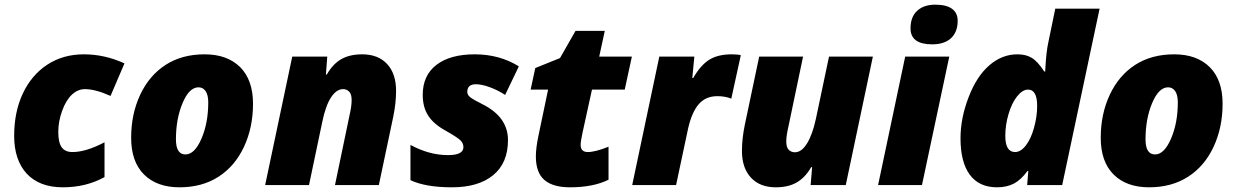

<svg xmlns="http://www.w3.org/2000/svg" viewBox="-20 -797 5327 827"><path d="M430.2 -34.2Q350.6 9.8 250.5 9.8Q150.4 9.8 95.2 -48.8Q41 -108.4 41 -211.4Q41 -314.5 78.1 -393.8Q115.2 -473.1 183.1 -518.1Q251.5 -563 341.3 -563Q431.2 -563 516.1 -523.9L456.1 -383.8Q390.6 -413.1 346.2 -413.1Q315.4 -413.1 290 -389.6Q264.6 -366.2 247.8 -320.1Q231 -273.9 231 -228.8Q231 -183.6 245.6 -162.8Q260.3 -142.1 292 -142.1Q350.1 -142.1 430.2 -184.1Z M1031 -164.8Q992.2 -81.5 921.4 -35.9Q850.6 9.8 753.2 9.8Q655.8 9.8 600.3 -45.4Q544.9 -100.6 544.9 -203.4Q544.9 -306.2 584 -389.2Q623 -472.2 693.4 -517.6Q763.7 -563 861.3 -563Q959 -563 1014.4 -507.8Q1069.8 -452.6 1069.8 -350.3Q1069.8 -248 1031 -164.8ZM835 -420.9Q794.9 -420.9 766.4 -353Q737.8 -285.2 737.8 -196.8Q737.8 -131.8 778.8 -131.8Q818.4 -131.8 847.7 -199.7Q877 -267.6 877 -356Q877 -387.7 865.7 -404.3Q854.5 -420.9 835 -420.9Z M1485.8 -301.8Q1494.6 -339.8 1494.6 -365.5Q1494.6 -391.1 1484.1 -402.1Q1473.6 -413.1 1458 -413.1Q1429.2 -413.1 1405.8 -377.4Q1382.3 -341.8 1367.7 -270L1311 0H1122.1L1238.8 -553.2H1389.6L1383.8 -476.1H1387.7Q1414.1 -522 1450.4 -542.5Q1486.8 -563 1540 -563Q1608.9 -563 1647.5 -521.2Q1686 -479.5 1686 -405.8Q1686 -353 1673.8 -293.9L1611.8 0H1422.9Z M2029.8 -434.1Q1992.7 -434.1 1992.7 -400.9Q1992.7 -387.7 2006.3 -377.4Q2020 -367.2 2058.1 -348.1Q2168 -293 2168 -193.8Q2168 -94.7 2104.2 -42.5Q2040.5 9.8 1926.8 9.8Q1813 9.8 1748 -21V-172.9Q1828.6 -128.9 1909.7 -128.9Q1976.1 -128.9 1976.1 -163.1Q1976.1 -179.7 1963.4 -192.4Q1950.7 -205.1 1899.9 -233.9Q1848.1 -262.2 1824.5 -298.8Q1800.8 -335.4 1800.8 -388.2Q1800.8 -472.2 1859.9 -517.6Q1918.9 -563 2025.1 -563Q2131.3 -563 2214.8 -511.2L2155.8 -388.2Q2123.5 -409.2 2089.1 -421.6Q2054.7 -434.1 2029.8 -434.1Z M2481 -172.9Q2481 -142.1 2512.2 -142.1Q2543.5 -142.1 2601.1 -165V-22.9Q2535.2 9.8 2435.1 9.8Q2361.3 9.8 2324.7 -22Q2288.1 -53.7 2288.1 -123Q2288.1 -160.2 2299.8 -214.8L2340.8 -411.1H2265.6L2285.6 -503.9L2392.1 -546.9L2459 -664.1H2585L2561 -553.2H2701.7L2670.9 -411.1H2529.8L2488.8 -224.1Q2481 -188 2481 -172.9Z M3131.8 -563Q3158.2 -563 3170.9 -559.1L3129.9 -372.1Q3104 -382.8 3069.8 -382.8Q3020 -382.8 2990 -348.6Q2960 -314.5 2943.8 -243.2L2892.1 0H2703.1L2819.8 -553.2H2970.7L2961.9 -460.9H2965.8Q2997.1 -515.6 3034.4 -539.3Q3071.8 -563 3131.8 -563Z M3376 -252Q3366.7 -212.9 3366.7 -187.7Q3366.7 -162.6 3377.2 -151.9Q3387.7 -141.1 3403.8 -141.1Q3432.6 -141.1 3456.1 -179.2Q3479.5 -217.3 3494.1 -284.2L3550.8 -553.2H3739.7L3623 0H3471.7L3478 -77.1H3474.1Q3447.8 -31.7 3411.4 -11Q3375 9.8 3321.8 9.8Q3252.9 9.8 3214.4 -32Q3175.8 -73.7 3175.8 -147Q3175.8 -199.7 3188 -258.8L3250 -553.2H3439Z M3901.9 -674.8Q3901.9 -724.6 3930.7 -750.7Q3959.5 -776.9 4008.1 -776.9Q4056.6 -776.9 4080.8 -759Q4105 -741.2 4105 -708Q4105 -659.2 4076.4 -632.6Q4047.9 -606 3995.1 -606Q3901.9 -606 3901.9 -674.8ZM3762.2 0 3878.9 -553.2H4068.8L3951.2 0Z M4274.4 9.8Q4197.3 9.8 4157.2 -44.4Q4117.2 -98.6 4117.2 -201.2Q4117.2 -287.6 4151.9 -377.9Q4186.5 -468.3 4241.2 -515.6Q4295.9 -563 4362.3 -563Q4399.4 -563 4423.8 -547.9Q4449.2 -533.2 4478 -488.8H4481.9L4482.9 -506.8Q4486.8 -575.2 4495.1 -612.8L4525.4 -759.8H4716.3L4555.2 0H4404.3L4409.2 -60.1H4405.3Q4377.9 -22.5 4347.2 -6.3Q4316.4 9.8 4274.4 9.8ZM4352.1 -142.1Q4376.5 -142.1 4398.4 -170.2Q4420.4 -198.2 4433.8 -246.6Q4447.3 -294.9 4447.3 -340.8Q4447.3 -411.1 4408.2 -411.1Q4384.3 -411.1 4361.1 -382.1Q4337.9 -353 4324 -305.7Q4310.1 -258.3 4310.1 -211.9Q4310.1 -142.1 4352.1 -142.1Z M5207.3 -164.8Q5168.5 -81.5 5097.7 -35.9Q5026.9 9.8 4929.4 9.8Q4832 9.8 4776.6 -45.4Q4721.2 -100.6 4721.2 -203.4Q4721.2 -306.2 4760.3 -389.2Q4799.3 -472.2 4869.6 -517.6Q4939.9 -563 5037.6 -563Q5135.3 -563 5190.7 -507.8Q5246.1 -452.6 5246.1 -350.3Q5246.1 -248 5207.3 -164.8ZM5011.2 -420.9Q4971.2 -420.9 4942.6 -353Q4914.1 -285.2 4914.1 -196.8Q4914.1 -131.8 4955.1 -131.8Q4994.6 -131.8 5023.9 -199.7Q5053.2 -267.6 5053.2 -356Q5053.2 -387.7 5042 -404.3Q5030.8 -420.9 5011.2 -420.9Z"/></svg>

Font: Open Sans Hebrew Extra Bold
Style: Italic
Weight: 800
Italic angle: -12°
Foundry: Ascender Corporation, Yanek Iontef
Version: Version 2.001;PS 002.001;hotconv 1.0.70;makeotf.lib2.5.58329